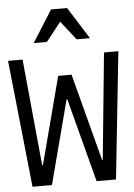

<svg xmlns="http://www.w3.org/2000/svg" viewBox="-66 -1007 733 1054"><g transform="rotate(-5 300.0 -480.5)"><path d="M69.8 0 -3.9 -700.2H76.2L132.8 -113.8H137.2L263.2 -594.2H336.9L462.9 -113.8H466.8L524.9 -700.2H604L529.8 0H422.9L301.8 -461.9H297.9L176.8 0ZM145 -785.2 255.9 -960.9H344.2L455.1 -785.2H381.8L299.8 -889.2L217.8 -785.2Z"/></g></svg>

Font: CommitMono
Style: Regular
Weight: 400
Monospace: yes
Designer: Eigil Nikolajsen
Foundry: Eigil Nikolajsen
Version: Version 1.143